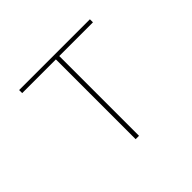

<svg xmlns="http://www.w3.org/2000/svg" viewBox="-123 -681 846 846"><g transform="rotate(-45 300.0 -258.0)"><path d="M289 -497H79V-516H520V-497H310V0H289Z"/></g></svg>

Font: IBM Plex Mono Thin
Style: Regular
Weight: 100
Monospace: yes
Designer: Mike Abbink, Paul van der Laan, Pieter van Rosmalen
Foundry: Bold Monday
Version: Version 2.3